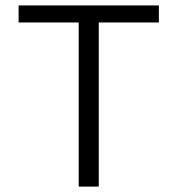

<svg xmlns="http://www.w3.org/2000/svg" viewBox="-20 -690 656 710"><path d="M567.4 -606.9H345.2V0H271V-606.9H48.8V-669.9H567.4Z"/></svg>

Font: SengPathom
Style: Regular
Weight: 400
Designer: John M. Durdin
Foundry: Lao Script for Windows
Version: Version 1.300